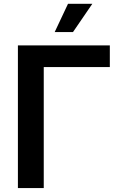

<svg xmlns="http://www.w3.org/2000/svg" viewBox="-20 -959 620 979"><path d="M540 -727.5V-617.2H203.1V0H71.3V-727.5ZM258.8 -795.4 326.7 -939.5H450.7L352.1 -795.4Z"/></svg>

Font: Inter Semi Bold
Style: Regular
Weight: 600
Designer: Rasmus Andersson
Foundry: rsms
Version: Version 4.000;git-e0f93cc